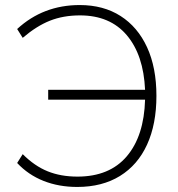

<svg xmlns="http://www.w3.org/2000/svg" viewBox="-20 -733 707 761"><path d="M286 8Q213 8 152.5 -16Q92 -40 48 -87L70 -122Q117 -75 169 -54Q221 -33 287 -33Q414 -33 482.5 -113.5Q551 -194 555 -338H171V-377H555Q549 -515 482.5 -593.5Q416 -672 297 -672Q231 -672 178 -651Q125 -630 70 -583L48 -618Q151 -713 296 -713Q390 -713 458 -669.5Q526 -626 563 -545.5Q600 -465 600 -353Q600 -241 563 -160Q526 -79 455.5 -35.5Q385 8 286 8Z"/></svg>

Font: Nunito Sans ExtraLight
Style: Regular
Weight: 200
Designer: Vernon Adams
Foundry: Vernon Adams
Version: Version 3.006; ttfautohint (v1.8.3)